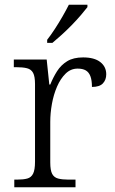

<svg xmlns="http://www.w3.org/2000/svg" viewBox="-20 -786 481 806"><path d="M40 0V-32H52Q78 -32 94.5 -36.5Q111 -41 119 -57Q127 -73 127 -107V-433Q127 -465 119 -480Q111 -495 93.5 -499.5Q76 -504 47 -504H38V-536H176L187 -431H191Q203 -461 219.5 -487Q236 -513 262 -529Q288 -545 329 -545Q376 -545 401 -525.5Q426 -506 426 -474Q426 -451 412 -436Q398 -421 366 -421Q366 -449 359.5 -466Q353 -483 340 -490.5Q327 -498 306 -498Q277 -498 255.5 -477Q234 -456 219.5 -422.5Q205 -389 198 -350Q191 -311 191 -274V-104Q191 -71 199 -56Q207 -41 224 -36.5Q241 -32 266 -32H297V0ZM178 -619Q193 -638 210 -664Q227 -690 242.5 -717Q258 -744 269 -766H347V-756Q337 -743 320 -723Q303 -703 281.5 -681Q260 -659 238.5 -639.5Q217 -620 200 -606H178Z"/></svg>

Font: Noto Serif Armenian Light
Style: Regular
Weight: 300
Version: Version 2.007